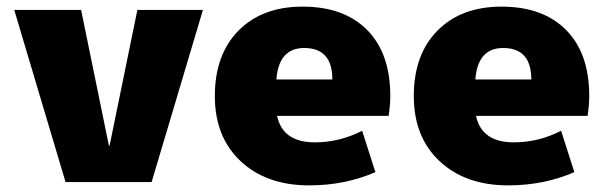

<svg xmlns="http://www.w3.org/2000/svg" viewBox="-20 -550 1833 580"><path d="M309 -110H311L395 -520H593L438 0H178L23 -520H225Z M815 -310H984Q984 -405 899 -405Q822 -405 815 -310ZM817 -200Q834 -120 931 -120Q1006 -120 1074 -155L1114 -30Q1022 10 914 10Q785 10 707 -63Q629 -136 629 -260Q629 -385 700.5 -457.5Q772 -530 894 -530Q1019 -530 1089 -459.5Q1159 -389 1159 -260Q1159 -233 1154 -200Z M1416 -310H1585Q1585 -405 1500 -405Q1423 -405 1416 -310ZM1418 -200Q1435 -120 1532 -120Q1607 -120 1675 -155L1715 -30Q1623 10 1515 10Q1386 10 1308 -63Q1230 -136 1230 -260Q1230 -385 1301.5 -457.5Q1373 -530 1495 -530Q1620 -530 1690 -459.5Q1760 -389 1760 -260Q1760 -233 1755 -200Z"/></svg>

Font: M PLUS 1p Black
Style: Regular
Weight: 900
Version: Version 1.061